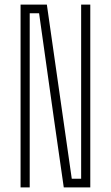

<svg xmlns="http://www.w3.org/2000/svg" viewBox="-20 -820 485 840"><path d="M70 0V-800H185L221 -548L294 -38H335V-528V-800H375V0H259L216 -300L151 -762H110V-409V0Z"/></svg>

Font: Big Shoulders Text SC Thin
Style: Regular
Weight: 100
Designer: Patric King
Foundry: XO Type Co
Version: Version 2.002